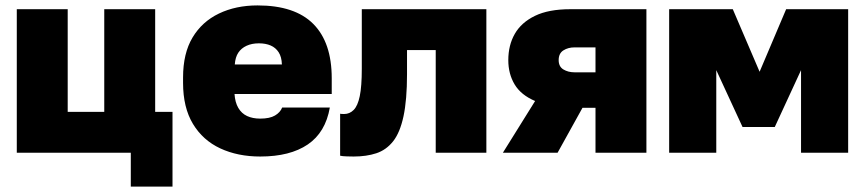

<svg xmlns="http://www.w3.org/2000/svg" viewBox="-20 -564 3194 709"><path d="M463 125V0H42V-530H230V-151H365V-530H553V-151H617V125Z M941 14Q858 14 793.5 -16Q729 -46 692.5 -106.5Q656 -167 656 -258V-278Q656 -367 691 -425.5Q726 -484 788.5 -514Q851 -544 931 -544Q1069 -544 1137 -475.5Q1205 -407 1205 -275V-217H846Q848 -186 860 -165.5Q872 -145 892.5 -135.5Q913 -126 941 -126Q976 -126 995.5 -137.5Q1015 -149 1022 -167H1198Q1182 -75 1116.5 -30.5Q1051 14 941 14ZM936 -404Q910 -404 890.5 -395Q871 -386 860 -369.5Q849 -353 847 -326H1021Q1020 -354 1009 -371Q998 -388 979.5 -396Q961 -404 936 -404Z M1286 14Q1278 14 1261 13.5Q1244 13 1236 11V-144Q1239 -143 1251 -143Q1271 -143 1286 -158Q1301 -173 1308.5 -209Q1316 -245 1316 -310V-530H1776V0H1589V-379H1483V-290Q1483 -195 1470 -134.5Q1457 -74 1431.5 -42Q1406 -10 1369.5 2Q1333 14 1286 14Z M1837 0 1956 -191Q1904 -213 1880.5 -252Q1857 -291 1857 -342Q1857 -397 1881 -439Q1905 -481 1955.5 -505.5Q2006 -530 2086 -530H2367V0H2179V-166H2131L2039 0ZM2043 -342Q2043 -318 2060.5 -307.5Q2078 -297 2101 -297H2179V-389H2101Q2078 -389 2060.5 -378Q2043 -367 2043 -342Z M2451 0V-530H2686L2785 -299L2883 -530H3112V0H2938V-305L2841 -95H2722L2625 -305V0Z"/></svg>

Font: Golos Text ExtraBold
Style: Regular
Weight: 800
Designer: A.Korolkova, Vitaly Kuzmin
Foundry: ParaType Ltd
Version: Version 2.004